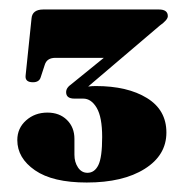

<svg xmlns="http://www.w3.org/2000/svg" viewBox="-20 -720 378 405"><path d="M331 -440.5Q331 -392.5 285.2 -363.8Q239.5 -335 163 -335Q91 -335 53.8 -360.8Q16.5 -386.5 16.5 -424.5Q16.5 -449.5 35 -466Q53.5 -482.5 80 -482.5Q105.5 -482.5 121.2 -467Q137 -451.5 137 -427V-393.5Q137 -378 144.5 -366.8Q152 -355.5 164.5 -355.5Q179.5 -355.5 187.5 -371.8Q195.5 -388 195.5 -431Q195.5 -473 184 -492.5Q172.5 -512 155.5 -512H137Q119.5 -512 119.5 -525.5Q119.5 -535 130 -542L199 -598H97Q79 -598 74.5 -583.5L66 -557.5Q63 -546.5 49.5 -546.5Q32.5 -546.5 34 -560.5L46.5 -681Q48 -700 71.5 -700H315Q334 -700 334 -686Q334 -678 317 -666L166 -537.5Q174 -538.5 182 -538.5Q249 -538.5 290 -513.2Q331 -488 331 -440.5Z"/></svg>

Font: Fraunces 72pt S000 Black
Style: Regular
Weight: 900
Version: Version 1.000; ttfautohint (v1.8.3)